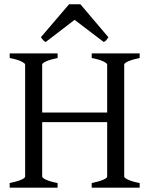

<svg xmlns="http://www.w3.org/2000/svg" viewBox="-20 -860 694 880"><path d="M24.4 0V-21Q57.6 -27.8 76.4 -35.9Q95.2 -43.9 95.2 -50.8V-564Q95.2 -569.8 77.4 -578.6Q59.6 -587.4 24.4 -594.2V-615.2H244.1V-594.2Q210.9 -587.4 192.1 -579.1Q173.3 -570.8 173.3 -564V-344.2H471.2V-564Q471.2 -569.8 453.4 -578.6Q435.5 -587.4 400.4 -594.2V-615.2H620.1V-594.2Q586.9 -587.4 568.1 -579.1Q549.3 -570.8 549.3 -564V-50.8Q549.3 -44.9 567.1 -36.4Q585 -27.8 620.1 -21V0H400.4V-21Q433.6 -27.8 452.4 -35.9Q471.2 -43.9 471.2 -50.8V-300.3H173.3V-50.8Q173.3 -44.9 190.9 -36.4Q208.5 -27.8 244.1 -21V0ZM476.6 -689.5Q470.7 -680.2 467.3 -675.8Q463.9 -671.4 455.6 -667.5L321.8 -769L189.5 -667.5Q185.5 -669.4 182.9 -671.4Q180.2 -673.3 178 -675.8Q175.8 -678.2 173.3 -681.6Q170.9 -685.1 167.5 -689.5L296.4 -840.3H348.6Z"/></svg>

Font: Gentium Plus Phon
Style: Regular
Weight: 400
Designer: J. Victor Gaultney, Annie Olsen, Iska Routamaa, Becca Hirsbrunner
Foundry: SIL International
Version: Version 5.000